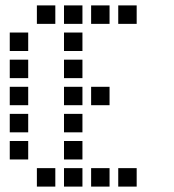

<svg xmlns="http://www.w3.org/2000/svg" viewBox="-20 -704 640 708"><path d="M117 -684Q116 -684 116 -684Q116 -684 116 -683V-617Q116 -616 116 -616Q116 -616 117 -616H183Q184 -616 184 -616Q184 -616 184 -617V-683Q184 -684 184 -684Q184 -684 183 -684ZM217 -684Q216 -684 216 -684Q216 -684 216 -683V-617Q216 -616 216 -616Q216 -616 217 -616H283Q284 -616 284 -616Q284 -616 284 -617V-683Q284 -684 284 -684Q284 -684 283 -684ZM317 -684Q316 -684 316 -684Q316 -684 316 -683V-617Q316 -616 316 -616Q316 -616 317 -616H383Q384 -616 384 -616Q384 -616 384 -617V-683Q384 -684 384 -684Q384 -684 383 -684ZM417 -684Q416 -684 416 -684Q416 -684 416 -683V-617Q416 -616 416 -616Q416 -616 417 -616H483Q484 -616 484 -616Q484 -616 484 -617V-683Q484 -684 484 -684Q484 -684 483 -684ZM17 -584Q16 -584 16 -584Q16 -584 16 -583V-517Q16 -516 16 -516Q16 -516 17 -516H83Q84 -516 84 -516Q84 -516 84 -517V-583Q84 -584 84 -584Q84 -584 83 -584ZM217 -584Q216 -584 216 -584Q216 -584 216 -583V-517Q216 -516 216 -516Q216 -516 217 -516H283Q284 -516 284 -516Q284 -516 284 -517V-583Q284 -584 284 -584Q284 -584 283 -584ZM17 -484Q16 -484 16 -484Q16 -484 16 -483V-417Q16 -416 16 -416Q16 -416 17 -416H83Q84 -416 84 -416Q84 -416 84 -417V-483Q84 -484 84 -484Q84 -484 83 -484ZM217 -484Q216 -484 216 -484Q216 -484 216 -483V-417Q216 -416 216 -416Q216 -416 217 -416H283Q284 -416 284 -416Q284 -416 284 -417V-483Q284 -484 284 -484Q284 -484 283 -484ZM17 -384Q16 -384 16 -384Q16 -384 16 -383V-317Q16 -316 16 -316Q16 -316 17 -316H83Q84 -316 84 -316Q84 -316 84 -317V-383Q84 -384 84 -384Q84 -384 83 -384ZM217 -384Q216 -384 216 -384Q216 -384 216 -383V-317Q216 -316 216 -316Q216 -316 217 -316H283Q284 -316 284 -316Q284 -316 284 -317V-383Q284 -384 284 -384Q284 -384 283 -384ZM317 -384Q316 -384 316 -384Q316 -384 316 -383V-317Q316 -316 316 -316Q316 -316 317 -316H383Q384 -316 384 -316Q384 -316 384 -317V-383Q384 -384 384 -384Q384 -384 383 -384ZM17 -284Q16 -284 16 -284Q16 -284 16 -283V-217Q16 -216 16 -216Q16 -216 17 -216H83Q84 -216 84 -216Q84 -216 84 -217V-283Q84 -284 84 -284Q84 -284 83 -284ZM217 -284Q216 -284 216 -284Q216 -284 216 -283V-217Q216 -216 216 -216Q216 -216 217 -216H283Q284 -216 284 -216Q284 -216 284 -217V-283Q284 -284 284 -284Q284 -284 283 -284ZM17 -184Q16 -184 16 -184Q16 -184 16 -183V-117Q16 -116 16 -116Q16 -116 17 -116H83Q84 -116 84 -116Q84 -116 84 -117V-183Q84 -184 84 -184Q84 -184 83 -184ZM217 -184Q216 -184 216 -184Q216 -184 216 -183V-117Q216 -116 216 -116Q216 -116 217 -116H283Q284 -116 284 -116Q284 -116 284 -117V-183Q284 -184 284 -184Q284 -184 283 -184ZM117 -84Q116 -84 116 -84Q116 -84 116 -83V-17Q116 -16 116 -16Q116 -16 117 -16H183Q184 -16 184 -16Q184 -16 184 -17V-83Q184 -84 184 -84Q184 -84 183 -84ZM217 -84Q216 -84 216 -84Q216 -84 216 -83V-17Q216 -16 216 -16Q216 -16 217 -16H283Q284 -16 284 -16Q284 -16 284 -17V-83Q284 -84 284 -84Q284 -84 283 -84ZM317 -84Q316 -84 316 -84Q316 -84 316 -83V-17Q316 -16 316 -16Q316 -16 317 -16H383Q384 -16 384 -16Q384 -16 384 -17V-83Q384 -84 384 -84Q384 -84 383 -84ZM417 -84Q416 -84 416 -84Q416 -84 416 -83V-17Q416 -16 416 -16Q416 -16 417 -16H483Q484 -16 484 -16Q484 -16 484 -17V-83Q484 -84 484 -84Q484 -84 483 -84Z"/></svg>

Font: Doto SemiBold
Style: Regular
Weight: 600
Monospace: yes
Version: Version 1.000